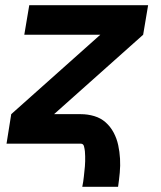

<svg xmlns="http://www.w3.org/2000/svg" viewBox="-20 -550 616 735"><path d="M295 165H432Q436 138 438.5 111Q441 84 439.5 57.5Q438 31 432.5 5.5Q427 -20 415 -42.5Q403 -65 384.5 -81.5Q366 -98 341 -105.5Q316 -113 289 -113H187L528 -417L547 -530H92L73 -417H364L23 -113L5 0H289Q299 0 301.5 10Q304 20 305 29Q306 38 306 48Q306 58 306 67.5Q306 77 305 87Q304 97 303 106.5Q302 116 301 126Q300 136 298.5 145.5Q297 155 295 165Z"/></svg>

Font: Iosevka Sparkle XBdObl
Style: Regular
Weight: 800
Italic angle: -9°
Designer: Belleve Invis
Foundry: Belleve Invis
Version: Version 4.5.0; ttfautohint (v1.8.3)